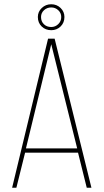

<svg xmlns="http://www.w3.org/2000/svg" viewBox="-20 -883 487 903"><path d="M283 -803Q283 -776 265 -758.5Q247 -741 221 -741Q194 -741 176 -758.5Q158 -776 158 -803Q158 -828 176.5 -845.5Q195 -863 221 -863Q247 -863 265 -845.5Q283 -828 283 -803ZM221 -848Q201 -848 187 -835Q173 -822 173 -803Q173 -782 186.5 -769Q200 -756 221 -756Q240 -756 254 -769.5Q268 -783 268 -803Q268 -822 254 -835Q240 -848 221 -848ZM347 -165H98L57 0H37L206 -701H237L410 0H388ZM221 -675 102 -185H343Z"/></svg>

Font: Bebas Neue Light
Style: Regular
Weight: 300
Designer: Ryoichi Tsunekawa
Foundry: Ryoichi Tsunekawa
Version: Version 1.003;PS 001.003;hotconv 1.0.70;makeotf.lib2.5.58329